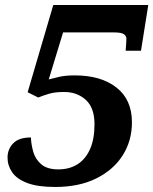

<svg xmlns="http://www.w3.org/2000/svg" viewBox="-20 -734 610 764"><path d="M199 10Q130 10 88.4 -5.8Q46.8 -21.6 28.4 -48.5Q10 -75.4 10 -107Q10 -140 32.3 -163.5Q54.6 -187 103 -187Q104 -159 112.5 -129.5Q121 -100 144.5 -80Q168 -60 212 -60Q256 -60 288.1 -80.2Q320.2 -100.3 338.1 -140.2Q356 -180 356 -240.1Q356 -305 321.5 -336.5Q287 -368 235 -368Q199.1 -368 175.5 -361Q151.8 -354 132 -346L90 -367L192 -714H570L541 -532H480Q481 -545.2 482 -559.5Q483 -573.7 483 -579.8Q483 -591 472.9 -598Q462.8 -605 434 -605H231L174 -418Q192.4 -423 216.7 -428.5Q241.1 -434 277.8 -434Q381.7 -434 443.3 -385.8Q505 -337.7 505 -247.2Q505 -174 468.4 -116.1Q431.7 -58.1 363.3 -24.1Q294.9 10 199 10Z"/></svg>

Font: Noto Serif
Style: Italic
Weight: 400
Italic angle: -12°
Designer: Monotype Design Team
Foundry: Monotype Imaging Inc.
Version: Version 2.013